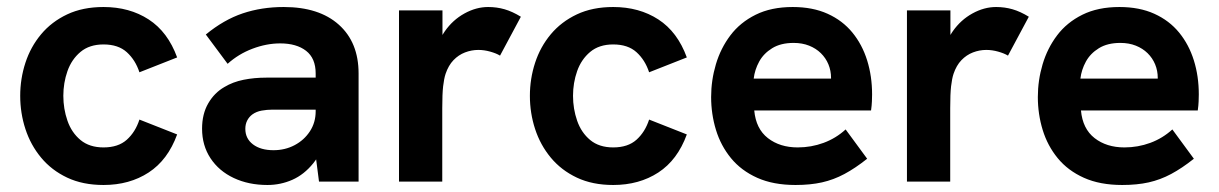

<svg xmlns="http://www.w3.org/2000/svg" viewBox="-20 -523 3512 553"><path d="M278.2 9.8Q218.4 9.8 173.5 -11.4Q128.6 -32.6 98.4 -69Q68.2 -105.4 53.2 -151.4Q38.2 -197.4 38.2 -247Q38.2 -296.2 53.2 -342.2Q68.2 -388.2 98.4 -424.3Q128.6 -460.4 173.5 -481.6Q218.4 -502.8 278.2 -502.8Q353 -502.8 408.2 -467Q463.4 -431.2 490.2 -357.6L381.6 -314.8Q370 -350.2 345.3 -372.6Q320.6 -395 278.2 -395Q237.6 -395 211.9 -373.5Q186.2 -352 174.3 -318.2Q162.4 -284.4 162.4 -247Q162.4 -209.6 174.3 -175.3Q186.2 -141 211.9 -119.7Q237.6 -98.4 278.2 -98.4Q320.6 -98.4 345.3 -120.6Q370 -142.8 381.6 -178.6L490.2 -135.8Q463.4 -62.2 408.2 -26.2Q353 9.8 278.2 9.8Z M898.8 0 889.2 -74.4V-311.4Q889.2 -355.2 861.6 -376.6Q834 -398 787 -398Q747.6 -398 707.2 -382.7Q666.8 -367.4 635.6 -339.2L572.8 -423.6Q624.6 -466.2 679.1 -484.5Q733.6 -502.8 797.2 -502.8Q899 -502.8 955.9 -451.9Q1012.8 -401 1012.8 -311.4V0ZM750.2 9.8Q696 9.8 653.3 -10.3Q610.6 -30.4 586.3 -67.2Q562 -104 562 -152.4Q562 -194.6 579.7 -225.2Q597.4 -255.8 626.4 -272.4Q650.6 -287 681.4 -293.2Q712.2 -299.4 746.8 -299.4H899.6V-207.2H764.8Q748.8 -207.2 733.5 -204.4Q718.2 -201.6 706.8 -193.4Q697.4 -186.4 692 -175.9Q686.6 -165.4 686.6 -152Q686.6 -123.8 708.7 -107.1Q730.8 -90.4 767.8 -90.4Q801 -90.4 828.5 -104.9Q856 -119.4 872.6 -144.8Q889.2 -170.2 889.2 -202.6L922.4 -137.2Q908.6 -85.4 882.3 -52.8Q856 -20.2 822.1 -5.2Q788.2 9.8 750.2 9.8Z M1129.2 0V-493H1254.4V-359.2L1234.8 -357.2Q1238.2 -400 1261.1 -432.8Q1284 -465.6 1317.7 -484.2Q1351.4 -502.8 1386 -502.8Q1410.8 -502.8 1433.3 -496.3Q1455.8 -489.8 1480.2 -474.8L1420.2 -362.8Q1409.4 -369.4 1392 -374.3Q1374.6 -379.2 1357.8 -379.2Q1338 -379.2 1319.3 -372Q1300.6 -364.8 1286.1 -349.7Q1271.6 -334.6 1263.4 -310.4Q1258.8 -296.4 1256.3 -274.5Q1253.8 -252.6 1253.8 -211.8V0Z M1746.2 9.8Q1686.4 9.8 1641.5 -11.4Q1596.6 -32.6 1566.4 -69Q1536.2 -105.4 1521.2 -151.4Q1506.2 -197.4 1506.2 -247Q1506.2 -296.2 1521.2 -342.2Q1536.2 -388.2 1566.4 -424.3Q1596.6 -460.4 1641.5 -481.6Q1686.4 -502.8 1746.2 -502.8Q1821 -502.8 1876.2 -467Q1931.4 -431.2 1958.2 -357.6L1849.6 -314.8Q1838 -350.2 1813.3 -372.6Q1788.6 -395 1746.2 -395Q1705.6 -395 1679.9 -373.5Q1654.2 -352 1642.3 -318.2Q1630.4 -284.4 1630.4 -247Q1630.4 -209.6 1642.3 -175.3Q1654.2 -141 1679.9 -119.7Q1705.6 -98.4 1746.2 -98.4Q1788.6 -98.4 1813.3 -120.6Q1838 -142.8 1849.6 -178.6L1958.2 -135.8Q1931.4 -62.2 1876.2 -26.2Q1821 9.8 1746.2 9.8Z M2271.2 9.8Q2207.2 9.8 2161 -10.9Q2114.8 -31.6 2085.4 -67.5Q2056 -103.4 2042.1 -148.9Q2028.2 -194.4 2028.2 -243.6Q2028.2 -291.6 2041.9 -337.8Q2055.6 -384 2083.7 -421.2Q2111.8 -458.4 2156.5 -480.6Q2201.2 -502.8 2263.2 -502.8Q2320.8 -502.8 2363.8 -483.3Q2406.8 -463.8 2435.1 -429.2Q2463.4 -394.6 2477.6 -349Q2491.8 -303.4 2491.8 -251.2Q2491.8 -243.6 2491.3 -231.2Q2490.8 -218.8 2488.8 -204.8H2152.4Q2157.2 -152 2191.7 -125.2Q2226.2 -98.4 2277.6 -98.4Q2316.4 -98.4 2352 -111.5Q2387.6 -124.6 2415.6 -150.2L2477.6 -65.8Q2443.4 -38.6 2412.2 -21.9Q2381 -5.2 2347.5 2.3Q2314 9.8 2271.2 9.8ZM2369.4 -267Q2371.4 -275 2372.5 -283Q2373.6 -291 2373.6 -298.4Q2373.6 -319.4 2366 -337.7Q2358.4 -356 2344.3 -369.8Q2330.2 -383.6 2310.4 -391.5Q2290.6 -399.4 2265.8 -399.4Q2228.8 -399.4 2204.1 -384.2Q2179.4 -369 2166.6 -345.6Q2153.8 -322.2 2150.8 -296.6H2410.6Z M2592.2 0V-493H2717.4V-359.2L2697.8 -357.2Q2701.2 -400 2724.1 -432.8Q2747 -465.6 2780.7 -484.2Q2814.4 -502.8 2849 -502.8Q2873.8 -502.8 2896.3 -496.3Q2918.8 -489.8 2943.2 -474.8L2883.2 -362.8Q2872.4 -369.4 2855 -374.3Q2837.6 -379.2 2820.8 -379.2Q2801 -379.2 2782.3 -372Q2763.6 -364.8 2749.1 -349.7Q2734.6 -334.6 2726.4 -310.4Q2721.8 -296.4 2719.3 -274.5Q2716.8 -252.6 2716.8 -211.8V0Z M3212.2 9.8Q3148.2 9.8 3102 -10.9Q3055.8 -31.6 3026.4 -67.5Q2997 -103.4 2983.1 -148.9Q2969.2 -194.4 2969.2 -243.6Q2969.2 -291.6 2982.9 -337.8Q2996.6 -384 3024.7 -421.2Q3052.8 -458.4 3097.5 -480.6Q3142.2 -502.8 3204.2 -502.8Q3261.8 -502.8 3304.8 -483.3Q3347.8 -463.8 3376.1 -429.2Q3404.4 -394.6 3418.6 -349Q3432.8 -303.4 3432.8 -251.2Q3432.8 -243.6 3432.3 -231.2Q3431.8 -218.8 3429.8 -204.8H3093.4Q3098.2 -152 3132.7 -125.2Q3167.2 -98.4 3218.6 -98.4Q3257.4 -98.4 3293 -111.5Q3328.6 -124.6 3356.6 -150.2L3418.6 -65.8Q3384.4 -38.6 3353.2 -21.9Q3322 -5.2 3288.5 2.3Q3255 9.8 3212.2 9.8ZM3310.4 -267Q3312.4 -275 3313.5 -283Q3314.6 -291 3314.6 -298.4Q3314.6 -319.4 3307 -337.7Q3299.4 -356 3285.3 -369.8Q3271.2 -383.6 3251.4 -391.5Q3231.6 -399.4 3206.8 -399.4Q3169.8 -399.4 3145.1 -384.2Q3120.4 -369 3107.6 -345.6Q3094.8 -322.2 3091.8 -296.6H3351.6Z"/></svg>

Font: Hanken Grotesk
Style: Regular
Weight: 400
Designer: Alfredo Marco Pradil
Foundry: Hanken Design Co.
Version: Version 3.013